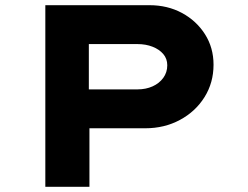

<svg xmlns="http://www.w3.org/2000/svg" viewBox="-20 -720 957 740"><path d="M154.7 0V-700H555.9Q625.5 -700 681.2 -670.1Q736.8 -640.1 769.9 -588.3Q803 -536.4 803 -470.6Q803 -401.2 768.2 -345.6Q733.4 -290 673.5 -257.8Q613.5 -225.6 539.9 -225.6H324.7V0ZM322.4 -375.5H510.1Q542.1 -375.5 568 -387.1Q593.9 -398.7 609.3 -419.9Q624.7 -441.1 624.7 -468.4Q624.7 -493.6 609.3 -511.7Q593.9 -529.8 568 -539.9Q542.1 -550.1 510.1 -550.1H322.4Z"/></svg>

Font: Lexend Tera
Style: Regular
Weight: 400
Designer: Bonnie Shaver-Troup, Thomas Jockin
Foundry: Lexend
Version: Version 1.007